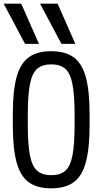

<svg xmlns="http://www.w3.org/2000/svg" viewBox="-30 -1020 550 1050"><path d="M107 -780 -10 -1000H86L183 -780ZM306 -780 189 -1000H285L382 -780ZM250 10Q173 10 127 -23.5Q81 -57 60.5 -133Q40 -209 40 -335V-395Q40 -522 60.5 -597.5Q81 -673 127 -706.5Q173 -740 250 -740Q327 -740 373 -706.5Q419 -673 439.5 -597.5Q460 -522 460 -395V-335Q460 -209 439.5 -133Q419 -57 373 -23.5Q327 10 250 10ZM250 -62Q300 -62 327.5 -86.5Q355 -111 366.5 -171.5Q378 -232 378 -340V-390Q378 -498 366.5 -558.5Q355 -619 327.5 -643.5Q300 -668 250 -668Q201 -668 173 -643.5Q145 -619 133.5 -558.5Q122 -498 122 -390V-340Q122 -232 133.5 -171.5Q145 -111 173 -86.5Q201 -62 250 -62Z"/></svg>

Font: M PLUS Code Latin
Style: Regular
Weight: 400
Designer: Coji Morishita
Foundry: UNDERFOREST DESIGN
Version: Version 1.002; ttfautohint (v1.8.3)